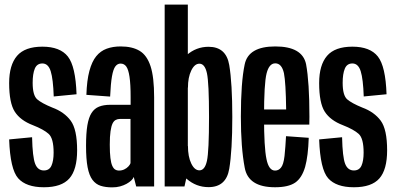

<svg xmlns="http://www.w3.org/2000/svg" viewBox="-20 -805 1712 829"><path d="M169.5 3.5Q246 3.5 279.5 -34.5Q313 -72.5 313 -156Q313 -246.5 285.2 -284Q257.5 -321.5 206 -340.5Q160.5 -359 140.8 -376Q121 -393 121 -447.5Q121 -486 130.2 -508.5Q139.5 -531 163 -531Q188.5 -531 199 -497.2Q209.5 -463.5 212 -388.5L310.5 -398Q306.5 -518.5 273 -561Q239.5 -603.5 163 -603.5Q87.5 -603.5 53.5 -563.8Q19.5 -524 19.5 -446.5Q19.5 -360.5 43.8 -322.8Q68 -285 122 -264.5Q169 -246 190.2 -226.8Q211.5 -207.5 211.5 -146Q211.5 -110.5 202.2 -89.8Q193 -69 169.5 -69Q143 -69 131.8 -97.8Q120.5 -126.5 118.5 -212.5L19.5 -203Q24 -74 58.5 -35.2Q93 3.5 169.5 3.5Z M464.5 4Q483 4 498.5 -0.2Q514 -4.5 526.2 -11.2Q538.5 -18 546.5 -25.5Q554.5 -33 557.5 -41L568 0H645.5V-385Q645.5 -472 630 -519.2Q614.5 -566.5 582.8 -585.5Q551 -604.5 501 -604.5Q467.5 -604.5 440.8 -594.8Q414 -585 395.5 -562.2Q377 -539.5 366 -498.8Q355 -458 353 -395.5L455.5 -388Q458 -444.5 463.5 -475.5Q469 -506.5 478.2 -518.5Q487.5 -530.5 500.5 -530.5Q516 -530.5 525.2 -517.8Q534.5 -505 539.2 -473.5Q544 -442 544 -385.5V-352.5H455.5Q427.5 -352.5 407.5 -344.5Q387.5 -336.5 375.2 -317.2Q363 -298 357.2 -263.8Q351.5 -229.5 351.5 -175.5Q351.5 -118.5 358.2 -83Q365 -47.5 379.2 -28.5Q393.5 -9.5 414.5 -2.8Q435.5 4 464.5 4ZM493 -68.5Q484.5 -68.5 477.2 -73Q470 -77.5 464.8 -89Q459.5 -100.5 456.8 -122.5Q454 -144.5 454 -180.5Q454 -216 457.2 -238.2Q460.5 -260.5 466 -271.8Q471.5 -283 479.8 -287.2Q488 -291.5 498 -291.5H543.5V-100.5Q541.5 -94 534.2 -86.2Q527 -78.5 516.5 -73.5Q506 -68.5 493 -68.5Z M691 0H776.5L791 -65V-785H691ZM880.5 3Q956.5 3 969.8 -76Q983 -155 983 -300Q983 -445.5 969.8 -524.2Q956.5 -603 880.5 -603Q827 -603 785.8 -566.8Q744.5 -530.5 744.5 -469.5L791.5 -426.5Q791.5 -471 805.8 -500.5Q820 -530 841 -530Q864.5 -530 873.5 -488.8Q882.5 -447.5 882.5 -300Q882.5 -151.5 873.5 -110.5Q864.5 -69.5 841 -69.5Q820 -69.5 805.8 -99Q791.5 -128.5 791.5 -175L744.5 -130Q744.5 -69 785.8 -33Q827 3 880.5 3Z M1167.5 3.5V-68.5Q1140.5 -68.5 1130.5 -118.5Q1120 -168 1120 -301Q1120 -445 1131 -488Q1142 -531.5 1168.5 -531.5Q1196.5 -531.5 1206 -489Q1214 -449 1215.5 -332.5H1110V-267H1315.5Q1316 -283.5 1316 -301Q1316 -450.5 1301.5 -528Q1285.5 -604.5 1168.5 -604.5Q1052.5 -604.5 1036.5 -527Q1020 -449.5 1020 -301.5Q1020 -168 1036.5 -81.5Q1051.5 3.5 1167.5 3.5ZM1167.5 -68.5V3.5Q1225 3.5 1254.5 -16.5Q1283.5 -36.5 1297.5 -84.5Q1310.5 -131 1313 -210L1215 -217Q1212.5 -170 1208.5 -131.5Q1204 -93.5 1193 -81Q1183 -68.5 1167.5 -68.5Z M1508 3.5Q1584.5 3.5 1618 -34.5Q1651.5 -72.5 1651.5 -156Q1651.5 -246.5 1623.8 -284Q1596 -321.5 1544.5 -340.5Q1499 -359 1479.2 -376Q1459.5 -393 1459.5 -447.5Q1459.5 -486 1468.8 -508.5Q1478 -531 1501.5 -531Q1527 -531 1537.5 -497.2Q1548 -463.5 1550.5 -388.5L1649 -398Q1645 -518.5 1611.5 -561Q1578 -603.5 1501.5 -603.5Q1426 -603.5 1392 -563.8Q1358 -524 1358 -446.5Q1358 -360.5 1382.2 -322.8Q1406.5 -285 1460.5 -264.5Q1507.5 -246 1528.8 -226.8Q1550 -207.5 1550 -146Q1550 -110.5 1540.8 -89.8Q1531.5 -69 1508 -69Q1481.5 -69 1470.2 -97.8Q1459 -126.5 1457 -212.5L1358 -203Q1362.5 -74 1397 -35.2Q1431.5 3.5 1508 3.5Z"/></svg>

Font: Anybody ExtraCondensed Medium
Style: Regular
Weight: 500
Width: 2
Version: Version 1.113;gftools[0.9.25]